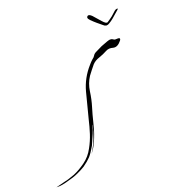

<svg xmlns="http://www.w3.org/2000/svg" viewBox="-339 -670 900 1000"><g transform="rotate(-20 111.0 -169.5)"><path d="M361.3 -395.5Q377.9 -396.5 377.9 -390.6Q377.9 -384.8 374 -380.9Q351.6 -352.5 328.1 -358.4Q305.7 -365.2 288.1 -355.5Q266.6 -343.8 243.2 -335.9Q218.8 -328.1 204.1 -312.5Q188.5 -293 183.6 -287.1Q178.7 -281.2 165 -262.7Q142.6 -228.5 136.7 -186.5Q130.9 -143.6 119.1 -105.5Q107.4 -67.4 97.7 -27.3Q88.9 11.7 74.2 48.8Q61.5 82 45.9 105.5Q29.3 128.9 29.3 128.9Q30.3 128.9 44.9 103.5Q60.5 77.1 68.4 54.7Q84 11.7 86.9 -3.9Q88.9 -19.5 88.9 -18.6Q86.9 -19.5 85 -3.9Q82 11.7 49.8 83Q30.3 117.2 14.6 134.8Q-2 152.3 -28.3 170.9Q-46.9 182.6 -71.3 193.4Q-95.7 205.1 -142.6 216.8Q-165 222.7 -181.6 223.6Q-198.2 223.6 -198.2 223.6Q-198.2 223.6 -186.5 220.7Q-173.8 216.8 -144.5 210Q-136.7 209 -122.1 204.1Q-108.4 200.2 -90.8 193.4Q-59.6 180.7 -24.4 155.3Q9.8 130.9 30.3 91.8Q48.8 58.6 60.5 22.5Q72.3 -14.6 81.1 -52.7Q98.6 -123 117.2 -192.4Q135.7 -261.7 184.6 -316.4Q194.3 -328.1 205.1 -337.9Q216.8 -346.7 219.7 -352.5Q225.6 -363.3 238.3 -369.1Q252 -375 274.4 -386.7Q318.4 -404.3 327.1 -404.3Q336.9 -404.3 341.8 -400.4Q343.8 -398.4 347.7 -396.5Q351.6 -394.5 361.3 -395.5Q361.3 -395.5 349.6 -382.8Q337.9 -370.1 330.1 -361.3Q330.1 -361.3 361.3 -395.5ZM291 -542Q300.8 -530.3 319.3 -509.8Q337.9 -488.3 346.7 -493.2Q363.3 -503.9 377 -514.6Q389.6 -526.4 402.3 -537.1Q409.2 -543 417 -543Q419.9 -543 419.9 -542Q419.9 -538.1 408.2 -529.3Q390.6 -513.7 377.9 -502.9Q365.2 -492.2 351.6 -484.4Q343.8 -479.5 337.9 -479.5Q335.9 -479.5 334 -479.5Q326.2 -480.5 319.3 -487.3Q304.7 -499 292 -509.8Q279.3 -520.5 264.6 -535.2Q254.9 -544.9 254.9 -551.8Q254.9 -556.6 259.8 -559.6Q261.7 -561.5 264.6 -561.5Q275.4 -561.5 291 -542Z"/></g></svg>

Font: Margalida Font
Style: Regular
Weight: 400
Designer: Mateu Riera. mateurierasureda@hotmail.com
Version: Version 1.0